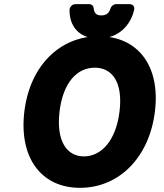

<svg xmlns="http://www.w3.org/2000/svg" viewBox="-20 -865 786 922"><path d="M364 37C551 37 697 -108 724 -330C751 -551 640 -691 454 -691C269 -691 124 -551 97 -330C70 -108 178 37 364 37ZM383 -114C300 -114 249 -189 266 -330C283 -470 351 -540 435 -540C519 -540 571 -470 554 -330C537 -189 466 -114 383 -114ZM452 -680C549 -680 607 -743 624 -817C629 -838 613 -845 603 -845H538C526 -845 515 -837 511 -825C504 -804 493 -791 466 -791C441 -791 432 -804 430 -825C429 -836 421 -845 409 -845H343C322 -845 314 -827 314 -817C313 -743 356 -680 452 -680Z"/></svg>

Font: Falling Sky
Style: BlkObl
Weight: 900
Designer: Paul D. Hunt
Foundry: Adobe Systems Incorporated
Version: Version 1.02